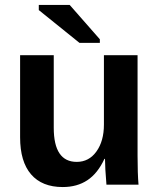

<svg xmlns="http://www.w3.org/2000/svg" viewBox="-20 -753 651 783"><path d="M62 -527.8H199.2V-231.9Q199.2 -92.8 293 -92.8Q342.8 -92.8 373.3 -135.3Q403.8 -177.7 403.8 -245.1V-527.8H541V-118.2Q541 -45.4 544.9 0H414.1Q408.2 -70.3 408.2 -105H405.8Q378.4 -45.9 336.4 -18.1Q294.4 9.8 235.8 9.8Q151.4 9.8 106.7 -42Q62 -93.8 62 -192.9ZM387.2 -578.1H304.2L138.2 -711.9V-732.9H264.2L387.2 -592.8Z"/></svg>

Font: Libra Sans Modern
Style: Bold
Weight: 700
Foundry: Stefan Peev, Context Ltd
Version: Version 1.000